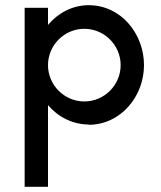

<svg xmlns="http://www.w3.org/2000/svg" viewBox="-20 -470 620 740"><path d="M305 -359C382 -359 445 -296 445 -219C445 -142 382 -79 305 -79C228 -79 165 -142 165 -219C165 -296 228 -359 305 -359ZM321 11C446 11 535 -99 535 -219C535 -339 447 -450 322 -450C258 -450 203 -419 165 -374V-440H75V250H165V-65C203 -20 259 10 324 10Z"/></svg>

Font: Glacial Indifference
Style: Medium
Weight: 500
Version: Version 1.001